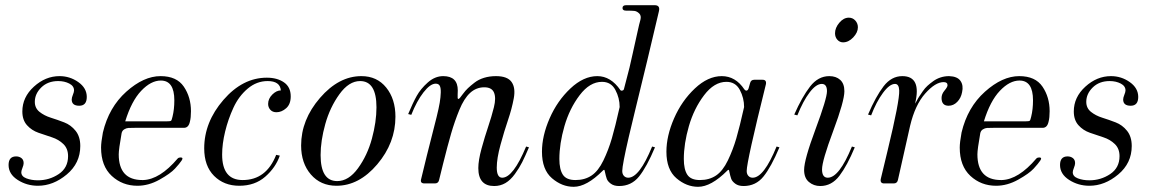

<svg xmlns="http://www.w3.org/2000/svg" viewBox="-20 -706 4430 739"><path d="M126 9Q83 9 48 -13.5Q13 -36 13 -71Q13 -104 42 -104Q54 -104 62.5 -97.5Q71 -91 71 -78Q71 -71 66.5 -60Q62 -49 62 -43Q62 -27 81.5 -19.5Q101 -12 126 -12Q170 -12 206 -36Q242 -60 242 -105Q242 -134 224 -151.5Q206 -169 180 -177.5Q154 -186 128 -195Q102 -204 84 -224Q66 -244 66 -277Q66 -332 110.5 -372.5Q155 -413 209 -413Q249 -413 281.5 -390Q314 -367 314 -333Q314 -299 285 -299Q256 -299 256 -323Q256 -330 260.5 -341Q265 -352 265 -358Q265 -375 246.5 -384.5Q228 -394 204 -394Q164 -394 139 -369.5Q114 -345 114 -314Q114 -290 132 -275.5Q150 -261 175.5 -253Q201 -245 227 -235Q253 -225 271 -202.5Q289 -180 289 -144Q289 -78 237 -34.5Q185 9 126 9Z M509 9Q451 9 410 -29Q369 -67 369 -138Q369 -158 376 -196Q399 -293 466 -353Q533 -413 598 -413Q660 -413 687.5 -372.5Q715 -332 715 -278Q715 -253 711 -238Q706 -214 688 -214H499Q482 -214 474 -213.5Q466 -213 458 -208Q450 -203 448 -193Q437 -131 437 -112Q437 -13 528 -13H531Q595 -15 664 -96Q668 -100 675 -100Q687 -100 679 -88Q671 -76 653.5 -57Q636 -38 594 -14.5Q552 9 509 9ZM462 -239H621Q635 -239 638 -241Q641 -243 644 -257Q651 -285 651 -320Q651 -396 599 -396Q561 -396 523.5 -356.5Q486 -317 462 -239Z M901 9Q842 9 804 -29Q766 -67 766 -135Q766 -236 840 -321.5Q914 -407 1007 -407Q1047 -407 1073 -389Q1099 -371 1099 -335Q1099 -305 1081.5 -289.5Q1064 -274 1044 -274Q1029 -274 1020.5 -283.5Q1012 -293 1012 -306Q1012 -326 1028 -342Q1044 -358 1061 -358Q1058 -394 1010 -394Q968 -394 933.5 -365Q899 -336 878.5 -291.5Q858 -247 846.5 -199.5Q835 -152 835 -111Q835 -13 914 -13Q1005 -13 1043 -110L1057 -107Q1041 -61 1001 -26Q961 9 901 9Z M1275 9Q1214 9 1176.5 -34.5Q1139 -78 1139 -146Q1139 -245 1211.5 -329Q1284 -413 1371 -413Q1431 -413 1466.5 -369Q1502 -325 1502 -257Q1502 -156 1432 -73.5Q1362 9 1275 9ZM1278 -9Q1322 -9 1358 -58.5Q1394 -108 1411.5 -172.5Q1429 -237 1429 -293Q1429 -394 1366 -394Q1323 -394 1286.5 -343.5Q1250 -293 1232 -228.5Q1214 -164 1214 -109Q1214 -9 1278 -9Z M1882 10Q1821 10 1821 -59Q1821 -89 1833.5 -134.5Q1846 -180 1859 -218.5Q1872 -257 1881 -293Q1890 -329 1881.5 -349.5Q1873 -370 1844 -370Q1813 -370 1789.5 -348.5Q1766 -327 1748 -283Q1730 -239 1716.5 -192.5Q1703 -146 1685 -74Q1675 -34 1670 -13Q1667 0 1654 0H1614Q1596 0 1601 -17Q1611 -59 1623 -107.5Q1635 -156 1643.5 -188.5Q1652 -221 1660.5 -255.5Q1669 -290 1672.5 -311Q1676 -332 1676.5 -350Q1677 -368 1672.5 -376Q1668 -384 1657 -384Q1636 -384 1610 -350.5Q1584 -317 1563 -264L1551 -267Q1569 -310 1584 -337Q1599 -364 1626.5 -388.5Q1654 -413 1686 -413Q1742 -413 1742 -358Q1742 -353 1741.5 -343Q1741 -333 1741.5 -329Q1742 -325 1744 -325Q1746 -325 1750 -329Q1752 -331 1761.5 -344Q1771 -357 1781 -366.5Q1791 -376 1806.5 -388Q1822 -400 1843 -406.5Q1864 -413 1889 -413Q1933 -413 1949 -390.5Q1965 -368 1957.5 -327.5Q1950 -287 1935.5 -244.5Q1921 -202 1906.5 -149Q1892 -96 1892 -61Q1892 -22 1913 -22Q1955 -22 2005 -142L2016 -139Q2001 -104 1990 -82Q1979 -60 1962 -36.5Q1945 -13 1925.5 -1.5Q1906 10 1882 10Z M2188 13Q2143 13 2104.5 -20Q2066 -53 2066 -122Q2066 -183 2095.5 -250.5Q2125 -318 2175.5 -365.5Q2226 -413 2279 -413Q2331 -413 2368 -359Q2370 -357 2372 -357Q2381 -357 2382 -365L2403 -446Q2405 -455 2415 -499Q2425 -543 2433 -580Q2441 -617 2445 -630Q2449 -646 2440 -654.5Q2431 -663 2421.5 -664Q2412 -665 2394 -665Q2391 -665 2390 -665Q2376 -665 2376 -675Q2376 -686 2390 -686H2500Q2522 -686 2516 -662L2471 -472Q2464 -444 2449.5 -383.5Q2435 -323 2423.5 -276.5Q2412 -230 2400 -178.5Q2388 -127 2381.5 -93Q2375 -59 2375 -48Q2375 -36 2381.5 -29Q2388 -22 2398 -22Q2441 -22 2490 -142L2501 -139Q2469 -63 2439.5 -26.5Q2410 10 2363 10Q2343 10 2331 1Q2319 -8 2315.5 -17.5Q2312 -27 2308 -46Q2307 -57 2300 -49Q2238 13 2188 13ZM2195 -13Q2231 -13 2257 -30.5Q2283 -48 2302.5 -88.5Q2322 -129 2335 -173.5Q2348 -218 2365 -294Q2365 -329 2348.5 -360Q2332 -391 2297 -391Q2250 -391 2211 -339.5Q2172 -288 2152.5 -220.5Q2133 -153 2133 -94Q2133 -54 2146.5 -33.5Q2160 -13 2195 -13Z M2667 13Q2622 13 2583.5 -20Q2545 -53 2545 -122Q2545 -183 2574.5 -250.5Q2604 -318 2654.5 -365.5Q2705 -413 2758 -413Q2811 -413 2845 -362Q2850 -356 2854.5 -357.5Q2859 -359 2861 -365L2867 -386Q2870 -399 2883 -399H2915Q2931 -399 2928 -382Q2854 -84 2854 -48Q2854 -36 2860.5 -29Q2867 -22 2877 -22Q2920 -22 2969 -142L2980 -139Q2948 -63 2918.5 -26.5Q2889 10 2842 10Q2822 10 2810 1Q2798 -8 2794.5 -17.5Q2791 -27 2787 -46Q2786 -57 2779 -49Q2717 13 2667 13ZM2674 -13Q2710 -13 2736 -30.5Q2762 -48 2781.5 -88.5Q2801 -129 2814 -173.5Q2827 -218 2844 -294Q2844 -329 2827.5 -360Q2811 -391 2776 -391Q2729 -391 2690 -339.5Q2651 -288 2631.5 -220.5Q2612 -153 2612 -94Q2612 -54 2625.5 -33.5Q2639 -13 2674 -13Z M3225 -543Q3212 -543 3203 -553Q3194 -563 3194 -578Q3194 -599 3210.5 -618.5Q3227 -638 3247 -638Q3262 -638 3272 -627Q3282 -616 3282 -601Q3282 -581 3264 -562Q3246 -543 3225 -543ZM3137 10Q3112 10 3093.5 -5.5Q3075 -21 3075 -52Q3075 -91 3119 -209Q3163 -327 3163 -355Q3163 -383 3143 -383Q3121 -383 3096 -350Q3071 -317 3049 -262L3037 -265Q3067 -333 3098 -373Q3129 -413 3172 -413Q3198 -413 3214 -398.5Q3230 -384 3230 -355Q3230 -317 3187 -202Q3144 -87 3144 -54Q3144 -22 3166 -22Q3210 -22 3259 -142L3270 -139Q3241 -69 3211 -29.5Q3181 10 3137 10Z M3383 0Q3367 0 3370 -17Q3379 -56 3396 -125Q3443 -319 3441 -358Q3440 -383 3425 -383Q3404 -383 3378.5 -348.5Q3353 -314 3333 -262L3321 -265Q3351 -335 3381 -374Q3411 -413 3453 -413Q3528 -413 3502 -307L3508 -317Q3513 -327 3518 -334.5Q3523 -342 3531.5 -354.5Q3540 -367 3550 -376Q3560 -385 3572.5 -394Q3585 -403 3600.5 -408Q3616 -413 3633 -413Q3665 -412 3677 -394.5Q3689 -377 3683 -351Q3679 -329 3664.5 -314Q3650 -299 3631 -299Q3604 -299 3604 -329Q3604 -344 3615.5 -357.5Q3627 -371 3627 -378Q3627 -390 3612 -390Q3580 -390 3541 -346Q3502 -302 3483 -222L3436 -13Q3433 0 3420 0Z M3814 9Q3756 9 3715 -29Q3674 -67 3674 -138Q3674 -158 3681 -196Q3704 -293 3771 -353Q3838 -413 3903 -413Q3965 -413 3992.5 -372.5Q4020 -332 4020 -278Q4020 -253 4016 -238Q4011 -214 3993 -214H3804Q3787 -214 3779 -213.5Q3771 -213 3763 -208Q3755 -203 3753 -193Q3742 -131 3742 -112Q3742 -13 3833 -13H3836Q3900 -15 3969 -96Q3973 -100 3980 -100Q3992 -100 3984 -88Q3976 -76 3958.5 -57Q3941 -38 3899 -14.5Q3857 9 3814 9ZM3767 -239H3926Q3940 -239 3943 -241Q3946 -243 3949 -257Q3956 -285 3956 -320Q3956 -396 3904 -396Q3866 -396 3828.5 -356.5Q3791 -317 3767 -239Z M4173 9Q4130 9 4095 -13.5Q4060 -36 4060 -71Q4060 -104 4089 -104Q4101 -104 4109.5 -97.5Q4118 -91 4118 -78Q4118 -71 4113.5 -60Q4109 -49 4109 -43Q4109 -27 4128.5 -19.5Q4148 -12 4173 -12Q4217 -12 4253 -36Q4289 -60 4289 -105Q4289 -134 4271 -151.5Q4253 -169 4227 -177.5Q4201 -186 4175 -195Q4149 -204 4131 -224Q4113 -244 4113 -277Q4113 -332 4157.5 -372.5Q4202 -413 4256 -413Q4296 -413 4328.5 -390Q4361 -367 4361 -333Q4361 -299 4332 -299Q4303 -299 4303 -323Q4303 -330 4307.5 -341Q4312 -352 4312 -358Q4312 -375 4293.5 -384.5Q4275 -394 4251 -394Q4211 -394 4186 -369.5Q4161 -345 4161 -314Q4161 -290 4179 -275.5Q4197 -261 4222.5 -253Q4248 -245 4274 -235Q4300 -225 4318 -202.5Q4336 -180 4336 -144Q4336 -78 4284 -34.5Q4232 9 4173 9Z"/></svg>

Font: HK Venetian
Style: Italic
Weight: 400
Italic angle: -12°
Version: Version 1.000;PS 001.000;hotconv 1.0.88;makeotf.lib2.5.64775